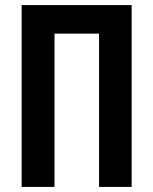

<svg xmlns="http://www.w3.org/2000/svg" viewBox="-20 -734 602 754"><path d="M194 0V-602H369V0H497V-714H65V0Z"/></svg>

Font: Noto Sans UI Condensed
Style: Bold
Weight: 700
Width: 3
Designer: Monotype Design Team
Foundry: Monotype Imaging Inc.
Version: 1.001